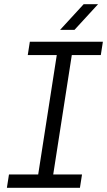

<svg xmlns="http://www.w3.org/2000/svg" viewBox="-20 -900 513 920"><path d="M13 0 23 -64H163L252 -636H113L123 -700H473L463 -636H324L235 -64H373L363 0ZM268 -757 381 -880H450L337 -757Z"/></svg>

Font: MuseoModerno Light
Style: Italic
Weight: 300
Italic angle: -9°
Designer: Pablo Cosgaya, Héctor Gatti, Marcela Romero, and the Authors of The MuseoModerno Project.
Foundry: Omnibus-Type Team
Version: Version 1.003